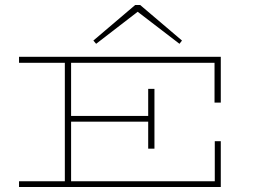

<svg xmlns="http://www.w3.org/2000/svg" viewBox="-20 -747 1012 767"><path d="M56 0V-23H239V-496H56V-520H862V-337H837V-496H264V-284H572V-392H597V-153H572V-261H264V-23H838V-183H862V0ZM364 -572 353 -585 520 -727H540L707 -585L697 -572L530 -700Z"/></svg>

Font: Padyakke Expanded One
Style: Regular
Weight: 400
Designer: James Puckett
Foundry: Dunwich Type Founders
Version: Version 1.500; ttfautohint (v1.8.4.7-5d5b)